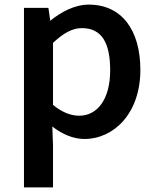

<svg xmlns="http://www.w3.org/2000/svg" viewBox="-20 -590 677 833"><path d="M198 -500 190 -556H84V223H210V42L207 -41C251 -7 299 13 346 13C474 13 589 -98 589 -287C589 -457 510 -570 365 -570C304 -570 245 -538 198 -500ZM210 -135V-404C257 -448 295 -468 335 -468C423 -468 458 -402 458 -285C458 -156 400 -88 324 -88C291 -88 252 -100 210 -135Z"/></svg>

Font: Bithumb Trading Sans Semibold
Style: Regular
Weight: 600
Designer: Ham Hyungwon
Foundry: Bithumb
Version: Version 0.500;FEAKit 1.0